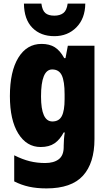

<svg xmlns="http://www.w3.org/2000/svg" viewBox="-20 -858 600 1067"><path d="M211 -614Q255 -614 284.5 -595.5Q314 -577 337 -535H344L357 -604H505V-85Q505 48 441 118.5Q377 189 238 189Q184 189 141 179.5Q98 170 59 150V5Q105 28 145.5 38Q186 48 231 48Q279 48 306.5 27Q334 6 334 -41V-48Q334 -63 335.5 -84Q337 -105 340 -122H334Q313 -82 283 -61.5Q253 -41 206 -41Q128 -41 81.5 -116Q35 -191 35 -324Q35 -461 82 -537.5Q129 -614 211 -614ZM270 -472Q208 -472 208 -322Q208 -183 271 -183Q308 -183 323.5 -213Q339 -243 339 -307V-334Q339 -406 323.5 -439Q308 -472 270 -472ZM454 -838Q453 -755 404.5 -706Q356 -657 282 -657Q206 -657 160 -703.5Q114 -750 113 -838H210Q215 -800 232 -785.5Q249 -771 282 -771Q313 -771 332 -785.5Q351 -800 356 -838Z"/></svg>

Font: Noto Sans Tamil UI Condensed Black
Style: Regular
Weight: 900
Width: 3
Designer: Jelle Bosma - Monotype Design Team
Foundry: Monotype Imaging Inc.
Version: Version 2.004; ttfautohint (v1.8.4.7-5d5b)